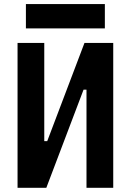

<svg xmlns="http://www.w3.org/2000/svg" viewBox="-20 -899 626 919"><path d="M151.9 0V-223.6H206.1L384.3 -693.4H413.6V-469.7H379.9L201.7 0ZM64 0V-693.4H191.9V0ZM394 0V-693.4H522V0ZM104 -763.2V-879.4H481.9V-763.2Z"/></svg>

Font: Cascadia Mono
Style: Regular
Weight: 400
Monospace: yes
Designer: Aaron Bell
Foundry: Saja Typeworks
Version: Version 2102.003